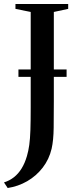

<svg xmlns="http://www.w3.org/2000/svg" viewBox="-63 -763 392 963"><path d="M-43 152Q-15 143 7 125.8Q29 108.5 45.2 82.2Q61.5 56 72 20Q79.5 -5.5 83.8 -36Q88 -66.5 89.5 -111.2Q91 -156 91 -222.5V-703L14.5 -718.5V-743H279V-718.5L207 -703V-255.5Q207 -184 206.2 -122Q205.5 -60 196 -17.5Q183.5 36 151.2 77.8Q119 119.5 73.5 145.8Q28 172 -24.5 180ZM271 -414.5V-377.5H29.5V-414.5Z"/></svg>

Font: Merriweather 120pt Medium
Style: Regular
Weight: 500
Version: Version 2.100